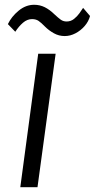

<svg xmlns="http://www.w3.org/2000/svg" viewBox="-20 -784 397 804"><path d="M137 0H65L140 -559H213ZM251 -633Q226.5 -633 205.5 -644.8Q184.5 -656.5 168 -673Q152.5 -689 141.5 -696.5Q130.5 -704 114 -704Q94 -704 76.2 -688.8Q58.5 -673.5 44 -651L13 -683Q28 -714.5 58 -739.2Q88 -764 123 -764Q147 -764 167.5 -753.8Q188 -743.5 208 -724Q224 -709 234.5 -701.5Q245 -694 259 -694Q276.5 -694 290 -704.8Q303.5 -715.5 313 -729Q322.5 -742.5 328 -751L357 -717Q351 -694 334.5 -675Q318 -656 296 -644.5Q274 -633 251 -633Z"/></svg>

Font: Merriweather Sans Variable Regular
Style: Italic
Weight: 300
Italic angle: -8°
Designer: Eben Sorkin
Foundry: Eben Sorkin
Version: Version 2.001